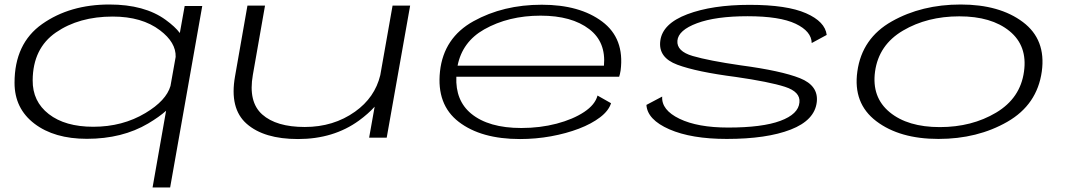

<svg xmlns="http://www.w3.org/2000/svg" viewBox="-20 -611 4740 852"><path d="M657 221 717 -119.5Q687 -92.5 637.5 -63Q522.5 5 365.5 5Q221 5 132.8 -62.2Q44.5 -129.5 44.5 -243.5Q44.5 -418 167.2 -504.5Q290 -591 465.5 -591Q621.5 -591 715 -523Q757 -492.5 778 -464.5L799.5 -584.5H877.5L735 221ZM759.5 -358.5Q761.5 -422.5 690 -476.5Q610 -537.5 480 -537.5Q330.5 -537.5 228.2 -467Q126 -396.5 125 -255Q124 -161 196.5 -104.8Q269 -48.5 394 -48.5Q524 -48.5 625.5 -109.5Q717.5 -164.5 736.5 -229.5Z M1618 0 1642.5 -137.5Q1614 -106 1573 -76Q1460 6 1302.5 6Q1151.5 6 1074.5 -61.8Q997.5 -129.5 1023 -272.5L1078 -586H1156L1102 -278.5Q1081 -159 1143.5 -103.2Q1206 -47.5 1332.5 -47.5Q1460 -47.5 1555.5 -115.5Q1643.5 -178 1667.5 -277.5L1722 -586H1800L1696 0Z M2287.5 6Q2115 6 2015.8 -70.2Q1916.5 -146.5 1932.5 -294.5Q1949 -443.5 2081 -516.8Q2213 -590 2384 -590Q2552.5 -590 2652.2 -515.2Q2752 -440.5 2734 -298.5Q2731 -280 2727.5 -270.5H2005Q2000.5 -165 2070.5 -107Q2148 -43 2293.5 -43Q2376.5 -43 2449.8 -62.2Q2523 -81.5 2572 -114Q2621 -146.5 2631.5 -187L2691.5 -153Q2681 -119.5 2643 -90.5Q2605 -61.5 2548.8 -40Q2492.5 -18.5 2425 -6.2Q2357.5 6 2287.5 6ZM2010.5 -319.5H2660Q2669.5 -424.5 2595 -481.5Q2517 -541.5 2379 -541.5Q2236.5 -541.5 2128.5 -480.5Q2031.5 -425.5 2010.5 -319.5Z M3205 5.5Q3048 5.5 2950.2 -37.2Q2852.5 -80 2848.5 -145.5L2918.5 -182.5Q2914.5 -123 2995.2 -84Q3076 -45 3211 -45Q3363 -45 3443 -74.8Q3523 -104.5 3527.5 -156.5Q3532.5 -203.5 3463.2 -225.8Q3394 -248 3245.5 -269.5Q3071 -292 2985.8 -323.8Q2900.5 -355.5 2910 -429.5Q2919.5 -506 3030 -547.8Q3140.5 -589.5 3306.5 -589.5Q3472 -589.5 3556.8 -552.2Q3641.5 -515 3648.5 -456L3582 -420Q3581 -472 3510.8 -505.5Q3440.5 -539 3297.5 -539Q3156 -539 3073 -508Q2990 -477 2986 -430.5Q2982 -383.5 3054 -362.5Q3126 -341.5 3267.5 -321Q3447 -297 3529.8 -264Q3612.5 -231 3604.5 -158.5Q3595.5 -77.5 3488.8 -36Q3382 5.5 3205 5.5Z M4144.5 5.5Q3972 5.5 3868.2 -73.5Q3764.5 -152.5 3784.5 -294Q3805 -441.5 3937.5 -516.2Q4070 -591 4243 -591Q4415.5 -591 4519 -513.2Q4622.5 -435.5 4603 -294Q4582.5 -146.5 4450 -70.5Q4317.5 5.5 4144.5 5.5ZM4150.5 -47Q4292.5 -47 4400.2 -111.2Q4508 -175.5 4524 -293.5Q4540 -407.5 4459.8 -473Q4379.5 -538.5 4237 -538.5Q4094.5 -538.5 3987 -475.2Q3879.5 -412 3863 -293.5Q3847.5 -179.5 3927.8 -113.2Q4008 -47 4150.5 -47Z"/></svg>

Font: Anybody UltraExpanded Light
Style: Italic
Weight: 300
Width: 9
Italic angle: -10°
Designer: Tyler Finck
Foundry: Etcetera Type Company
Version: Version 1.010; ttfautohint (v1.8.3) -l 8 -r 50 -G 200 -x 14 